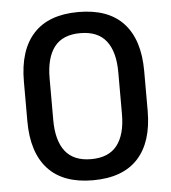

<svg xmlns="http://www.w3.org/2000/svg" viewBox="-50 -698 675 756"><g transform="rotate(-5 288.0 -319.5)"><path d="M287.5 13Q170 13 110 -52.2Q50 -117.5 50 -241V-398Q50 -521.5 109.8 -586.8Q169.5 -652 287.5 -652Q405.5 -652 465.5 -586.8Q525.5 -521.5 525.5 -398V-241Q525.5 -117.5 465.5 -52.2Q405.5 13 287.5 13ZM287.5 -70.5Q357 -70.5 390.2 -113.2Q423.5 -156 423.5 -236.5V-402Q423.5 -483 390.2 -525.8Q357 -568.5 287.5 -568.5Q218 -568.5 185 -525.8Q152 -483 152 -402V-236.5Q152 -156 185.2 -113.2Q218.5 -70.5 287.5 -70.5Z"/></g></svg>

Font: Anek Odia Medium Medium
Style: Regular
Weight: 500
Version: Version 1.003